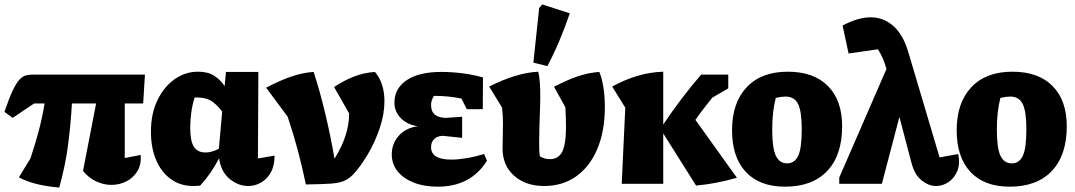

<svg xmlns="http://www.w3.org/2000/svg" viewBox="-36 -828 4842 865"><path d="M231 17Q182 13 135.5 2.5Q89 -8 49 -29L101 -114Q119 -167 136 -229Q153 -291 165 -362H118L21 -297L-16 -324Q5 -386 21.5 -420.5Q38 -455 52.5 -470Q67 -485 81.5 -488.5Q96 -492 114 -492H617L609 -362H526V-116L598 -130Q601 -87 583 -57Q565 -27 533.5 -11Q502 5 466 5Q432 5 398 -10.5Q364 -26 338 -58L397 -362H288Q283 -271 271 -177.5Q259 -84 231 17Z M866 8Q851 10 835 10Q776 10 733 -21.5Q690 -53 667 -108Q644 -163 644 -234Q644 -317 674 -378Q704 -439 752 -472Q800 -505 856 -505Q900 -505 928.5 -487Q957 -469 976 -440L982 -504H1128L1126 -114L1201 -127Q1201 -81 1184 -51Q1167 -21 1140 -5.5Q1113 10 1082 10Q1038 10 999 -21.5Q960 -53 951 -115Q933 -80 911.5 -49Q890 -18 866 8ZM821 -252Q821 -194 837 -167.5Q853 -141 891 -141Q918 -141 950 -158L965 -325Q949 -348 923 -368.5Q897 -389 847 -389Q844 -389 841 -389Q831 -358 826 -323Q821 -288 821 -252Z M1342 3Q1326 -74 1306 -149.5Q1286 -225 1260 -302L1163 -433Q1230 -468 1280.5 -484.5Q1331 -501 1377 -504Q1406 -415 1430.5 -311.5Q1455 -208 1471 -113Q1537 -218 1537 -317L1469 -436Q1513 -465 1557 -482.5Q1601 -500 1653 -504Q1676 -477 1686 -443.5Q1696 -410 1696 -373Q1696 -314 1675 -251.5Q1654 -189 1622 -134.5Q1590 -80 1557 -44Q1536 -22 1513 -12.5Q1490 -3 1451 -0.5Q1412 2 1342 3Z M1936 13Q1874 13 1827.5 -5.5Q1781 -24 1755 -56.5Q1729 -89 1729 -132Q1729 -182 1761.5 -217.5Q1794 -253 1847 -259Q1799 -266 1770 -295.5Q1741 -325 1741 -365Q1741 -430 1796.5 -467Q1852 -504 1952 -504Q2000 -504 2049.5 -497.5Q2099 -491 2140 -479L2139 -336H2067L2043 -384Q1983 -396 1925 -396Q1922 -396 1919 -396Q1906 -376 1906 -355Q1906 -325 1924 -311Q1942 -297 1974 -297L2046 -302V-207L1960 -216Q1936 -216 1921 -202.5Q1906 -189 1906 -165Q1906 -109 1997 -109Q2027 -109 2064 -115Q2101 -121 2145 -134L2158 -104Q2085 13 1936 13Z M2416 10Q2332 10 2280 -36.5Q2228 -83 2228 -160Q2228 -174 2229 -206.5Q2230 -239 2230 -270Q2230 -304 2226 -343L2168 -438Q2290 -500 2389 -505Q2394 -485 2396 -457Q2398 -429 2398 -397Q2398 -364 2396.5 -325Q2395 -286 2394 -248Q2393 -210 2393 -180Q2393 -141 2396 -124Q2417 -111 2441 -111Q2480 -111 2497 -144.5Q2514 -178 2514 -261Q2514 -282 2513 -303Q2512 -324 2511 -345L2460 -437Q2517 -467 2565 -483.5Q2613 -500 2664 -504Q2676 -476 2682.5 -434.5Q2689 -393 2689 -346Q2689 -238 2655.5 -158Q2622 -78 2560.5 -34Q2499 10 2416 10ZM2430 -530 2367 -546 2393 -792 2407 -808 2531 -768Q2510 -706 2485 -646.5Q2460 -587 2430 -530Z M2765 0 2781 -343 2722 -438Q2776 -468 2833.5 -485.5Q2891 -503 2952 -505V-267Q2990 -324 3033.5 -381.5Q3077 -439 3123 -492H3245V-430L3173 -388Q3153 -363 3134 -338.5Q3115 -314 3097 -288L3284 -27Q3234 -13 3189.5 -4.5Q3145 4 3100 8L2952 -227V0Z M3501 13Q3386 13 3324 -53.5Q3262 -120 3262 -241Q3262 -365 3328 -435Q3394 -505 3513 -505Q3630 -505 3694 -440.5Q3758 -376 3758 -259Q3758 -129 3691 -58Q3624 13 3501 13ZM3510 -92Q3544 -92 3560 -126Q3576 -160 3576 -245Q3576 -326 3559.5 -359.5Q3543 -393 3503 -393Q3486 -393 3459 -387Q3451 -355 3447 -321Q3443 -287 3443 -244Q3443 -160 3459.5 -126Q3476 -92 3510 -92Z M4197 -119 4281 -134Q4290 -89 4276.5 -57Q4263 -25 4237 -7.5Q4211 10 4181 10Q4148 10 4116.5 -15Q4085 -40 4071 -92L4016 -301L3937 0H3745V-28L3958 -518L3957 -519Q3944 -568 3919 -606L3787 -587L3760 -713Q3794 -731 3825.5 -740.5Q3857 -750 3887 -750Q3944 -750 3988 -711.5Q4032 -673 4055 -597Z M4513 13Q4398 13 4336 -53.5Q4274 -120 4274 -241Q4274 -365 4340 -435Q4406 -505 4525 -505Q4642 -505 4706 -440.5Q4770 -376 4770 -259Q4770 -129 4703 -58Q4636 13 4513 13ZM4522 -92Q4556 -92 4572 -126Q4588 -160 4588 -245Q4588 -326 4571.5 -359.5Q4555 -393 4515 -393Q4498 -393 4471 -387Q4463 -355 4459 -321Q4455 -287 4455 -244Q4455 -160 4471.5 -126Q4488 -92 4522 -92Z"/></svg>

Font: Piazzolla ExtraBold
Style: Regular
Weight: 800
Designer: Juan Pablo del Peral
Foundry: Huerta Tipografica
Version: Version 1.330